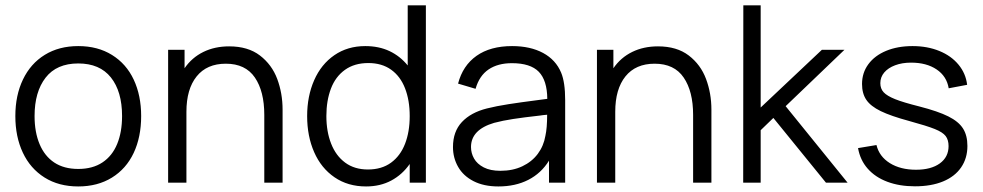

<svg xmlns="http://www.w3.org/2000/svg" viewBox="-20 -668 3594 702"><path d="M266.1 13.7Q194.8 13.7 142.8 -19Q90.8 -51.8 63.5 -109.9Q36.1 -168 36.1 -243.7Q36.1 -319.3 64 -377.4Q91.8 -435.5 143.8 -467.5Q195.8 -499.5 266.1 -499.5Q337.4 -499.5 389.6 -467Q441.9 -434.6 469 -376.7Q496.1 -318.8 496.1 -243.7Q496.1 -167 468.8 -108.9Q441.4 -50.8 389.2 -18.6Q336.9 13.7 266.1 13.7ZM266.1 -50.3Q318.8 -50.3 354.7 -74.2Q390.6 -98.1 408.4 -141.6Q426.3 -185.1 426.3 -243.7Q426.3 -333.5 385.5 -384.8Q344.7 -436 266.1 -436Q187 -436 146.7 -384Q106.4 -332 106.4 -243.7Q106.4 -184.6 124.8 -140.9Q143.1 -97.2 178.5 -73.7Q213.9 -50.3 266.1 -50.3Z M1013.2 0H946.3V-248Q946.3 -334 911.9 -384.5Q877.4 -435.1 805.7 -435.1Q736.3 -435.1 699 -388.7Q661.6 -342.3 661.6 -259.3V0H594.7V-485.8H654.8V-418.5Q681.6 -457.5 723.4 -478Q765.1 -498.5 817.9 -498.5Q886.7 -498.5 930.4 -465.1Q974.1 -431.6 993.7 -379.2Q1013.2 -326.7 1013.2 -267.1Z M1318.4 13.7Q1252 13.7 1203.1 -19.8Q1154.3 -53.2 1128.7 -111.6Q1103 -169.9 1103 -243.7Q1103 -316.4 1128.7 -374.8Q1154.3 -433.1 1202.6 -466.3Q1251 -499.5 1315.4 -499.5Q1365.2 -499.5 1404.1 -481.2Q1442.9 -462.9 1470.7 -428.7V-648.4H1537.1V0H1478V-68.4Q1450.7 -29.3 1410.4 -7.8Q1370.1 13.7 1318.4 13.7ZM1325.2 -48.3Q1375.5 -48.3 1409.7 -73.2Q1443.8 -98.1 1460.9 -142.1Q1478 -186 1478 -243.7Q1478 -301.3 1460.9 -345.2Q1443.8 -389.2 1409.9 -413.3Q1376 -437.5 1326.7 -437.5Q1275.9 -437.5 1241.2 -412.6Q1206.5 -387.7 1189.9 -343.8Q1173.3 -299.8 1173.3 -243.7Q1173.3 -187 1190.7 -142.8Q1208 -98.6 1241.9 -73.5Q1275.9 -48.3 1325.2 -48.3Z M1802.2 13.7Q1749 13.7 1711.4 -5.6Q1673.8 -24.9 1655 -57.9Q1636.2 -90.8 1636.2 -130.4Q1636.2 -187 1668.9 -221.9Q1701.7 -256.8 1760.3 -271.5Q1795.4 -280.3 1839.4 -287.1Q1883.3 -293.9 1940.9 -301.3L1981 -306.6Q1980.5 -374 1950 -405.5Q1919.4 -437 1851.6 -437Q1800.3 -437 1766.4 -414.1Q1732.4 -391.1 1718.8 -343.3L1654.8 -362.3Q1671.9 -428.2 1722.4 -463.9Q1772.9 -499.5 1852.5 -499.5Q1918.9 -499.5 1965.6 -474.4Q2012.2 -449.2 2031.7 -402.3Q2046.4 -367.2 2046.4 -301.8V0H1987.3V-80.6Q1958.5 -34.2 1911.4 -10.3Q1864.3 13.7 1802.2 13.7ZM1809.6 -43.5Q1855 -43.5 1889.9 -60.1Q1924.8 -76.7 1946.3 -105.5Q1967.8 -134.3 1974.1 -171.4Q1980.5 -199.7 1980.5 -248.5Q1962.9 -247.1 1955.1 -245.6Q1894 -238.8 1856 -232.9Q1817.9 -227.1 1786.6 -218.8Q1702.1 -193.8 1702.1 -130.4Q1702.1 -107.9 1713.4 -88.1Q1724.6 -68.4 1748.8 -55.9Q1772.9 -43.5 1809.6 -43.5Z M2581.1 0H2514.2V-248Q2514.2 -334 2479.7 -384.5Q2445.3 -435.1 2373.5 -435.1Q2304.2 -435.1 2266.8 -388.7Q2229.5 -342.3 2229.5 -259.3V0H2162.6V-485.8H2222.7V-418.5Q2249.5 -457.5 2291.3 -478Q2333 -498.5 2385.7 -498.5Q2454.6 -498.5 2498.3 -465.1Q2542 -431.6 2561.5 -379.2Q2581.1 -326.7 2581.1 -267.1Z M3079.1 0H3000L2807.6 -236.8L2761.2 -191.9V0H2697.3L2697.8 -648.4H2761.2V-274.9L2984.9 -485.8H3067.4L2852.5 -279.8Z M3325.2 13.2Q3268.6 13.2 3224.4 -3.4Q3180.2 -20 3152.6 -51.3Q3125 -82.5 3117.2 -126.5L3184.6 -137.7Q3194.8 -95.7 3233.6 -71.5Q3272.5 -47.4 3329.1 -47.4Q3384.3 -47.4 3416.3 -70.6Q3448.2 -93.8 3448.2 -133.8Q3448.2 -156.7 3437.5 -170.7Q3426.8 -184.6 3397.7 -196.3Q3368.7 -208 3304.2 -225.6Q3237.3 -243.7 3200.2 -261.7Q3163.1 -279.8 3147.5 -303Q3131.8 -326.2 3131.8 -360.8Q3131.8 -401.9 3155 -433.3Q3178.2 -464.8 3220.2 -482.2Q3262.2 -499.5 3316.4 -499.5Q3370.6 -499.5 3414.3 -481.7Q3458 -463.9 3484.6 -431.6Q3511.2 -399.4 3516.1 -357.9L3448.7 -345.2Q3441.4 -389.2 3404.5 -414.1Q3367.7 -439 3311 -439Q3278.3 -439 3252.9 -429.4Q3227.5 -419.9 3213.1 -403.1Q3198.7 -386.2 3198.7 -363.8Q3198.7 -343.8 3210.9 -330.6Q3223.1 -317.4 3252.9 -305.4Q3282.7 -293.5 3341.3 -278.8Q3409.7 -261.2 3447.3 -242.4Q3484.9 -223.6 3501 -198.2Q3517.1 -172.9 3517.1 -134.3Q3517.1 -89.4 3494.1 -55.9Q3471.2 -22.5 3428 -4.6Q3384.8 13.2 3325.2 13.2Z"/></svg>

Font: Potro Sans Bangla
Style: Regular
Weight: 400
Designer: Jayed Ahsan Saad
Foundry: Codepotro
Version: Potro Sans Bangla;Version 0.996;CodepotroFonts;